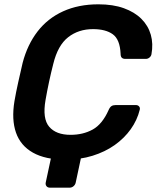

<svg xmlns="http://www.w3.org/2000/svg" viewBox="-20 -730 726 890"><path d="M212 140Q201 140 195.5 133Q190 126 192 116L222 -24L366 -48L331 116Q329 126 321 133Q313 140 302 140ZM283 10Q190 10 132.5 -22.5Q75 -55 54 -115.5Q33 -176 47 -261Q54 -302 64.5 -349Q75 -396 85 -439Q107 -523 154 -584Q201 -645 272.5 -677.5Q344 -710 436 -710Q504 -710 554 -692Q604 -674 635.5 -642.5Q667 -611 679 -569Q691 -527 682 -478Q680 -469 672.5 -463Q665 -457 656 -457H561Q550 -457 544.5 -462.5Q539 -468 539 -481Q536 -547 503 -571Q470 -595 411 -595Q344 -595 296 -557.5Q248 -520 227 -434Q206 -352 191 -266Q176 -180 208 -142.5Q240 -105 307 -105Q365 -105 409.5 -129.5Q454 -154 483 -219Q489 -233 496.5 -238Q504 -243 516 -243H610Q619 -243 624.5 -237Q630 -231 628 -222Q616 -173 586 -131Q556 -89 511.5 -57.5Q467 -26 409 -8Q351 10 283 10Z"/></svg>

Font: Rubik Light Medium
Style: Italic
Weight: 500
Italic angle: -12°
Version: Version 2.104